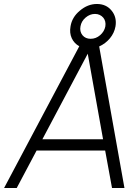

<svg xmlns="http://www.w3.org/2000/svg" viewBox="-38 -945 704 965"><path d="M490.5 -188.5H146L46 0H-17.5L360.5 -712.5Q334.5 -727 322.5 -753.2Q310.5 -779.5 316.5 -812.5Q324 -859 363.5 -891.5Q403 -925 449 -925Q496 -925 523 -891.5Q550 -858.5 542.5 -812.5Q536.5 -779 514.5 -752.5Q492.5 -726 460.5 -711.5L587.5 0H525ZM366.5 -812.5Q361.5 -787 376.5 -768Q391.5 -750 417.5 -750Q444 -750 465 -768Q486.5 -786.5 491.5 -812.5Q493.5 -825.5 490.8 -836.8Q488 -848 480.8 -856.5Q473.5 -865 463 -870Q452.5 -875 439.5 -875Q413.5 -875 392 -856.5Q371 -838.5 366.5 -812.5ZM480 -245 403 -675 175 -245Z"/></svg>

Font: Russisch Sans Light
Style: Italic
Weight: 300
Italic angle: -10°
Designer: Michael Sharanda (font) & Cristiano Sobral (main changes)
Foundry: Michael Sharanda
Version: Version 2.00;September 8, 2020;FontCreator 13.0.0.2681 64-bi